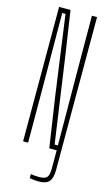

<svg xmlns="http://www.w3.org/2000/svg" viewBox="-148 -852 639 1104"><g transform="rotate(15 171.5 -300.0)"><path d="M203.5 200Q192.5 200 176.5 198.5Q160.5 197 150.5 195V170.5Q161 172.5 173.5 173.5Q186 174.5 201.5 174.5Q234.5 174.5 246.5 161.2Q258.5 148 258.5 110V-11H284.5V110Q284.5 158 266.5 179Q248.5 200 203.5 200ZM58.5 0V-800H126.5L164.5 -547.5L238.5 -29H258L255 -519.5L254 -800H284.5V0H214.5L170 -297L104.5 -771H85L87.5 -326.5L88.5 0Z"/></g></svg>

Font: Big Shoulders Display Thin ExtraLight
Style: Regular
Weight: 250
Version: Version 2.002